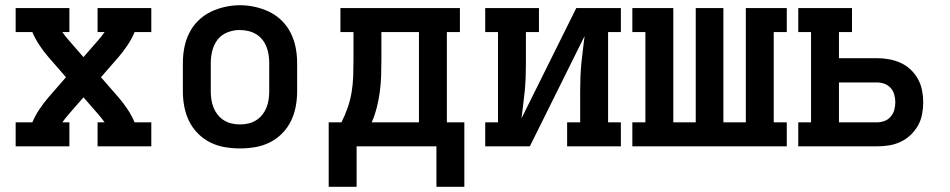

<svg xmlns="http://www.w3.org/2000/svg" viewBox="-20 -561 3640 736"><path d="M40 0V-92H104Q115 -118 131 -142Q147 -166 165 -187L233 -265L165 -343Q147 -364 131 -388Q115 -412 104 -438H40V-530H246V-438H219Q225 -429 232 -420.5Q239 -412 246 -404L300 -342L354 -404Q361 -412 368 -420.5Q375 -429 381 -438H354V-530H560V-438H496Q485 -412 469 -388Q453 -364 435 -343L367 -265L435 -187Q453 -166 469 -142Q485 -118 496 -92H560V0H354V-92H381Q375 -101 368 -109.5Q361 -118 354 -126L300 -188L246 -126Q239 -118 232 -109.5Q225 -101 219 -92H246V0Z M900 8Q871 8 841.5 3Q812 -2 786 -15Q760 -28 739 -49Q718 -70 705 -96.5Q692 -123 686.5 -152Q681 -181 681 -210V-320Q681 -349 686.5 -378Q692 -407 705 -433.5Q718 -460 739 -481Q760 -502 786.5 -515Q813 -528 842 -534.5Q871 -541 900 -541Q929 -541 958 -534.5Q987 -528 1013.5 -515Q1040 -502 1061 -481Q1082 -460 1095 -433.5Q1108 -407 1113.5 -378Q1119 -349 1119 -320V-210Q1119 -181 1113.5 -152Q1108 -123 1095 -96.5Q1082 -70 1061 -49Q1040 -28 1014 -15Q988 -2 958.5 3Q929 8 900 8ZM900 -84Q916 -84 931.5 -87.5Q947 -91 961 -99.5Q975 -108 985 -120.5Q995 -133 1001 -147.5Q1007 -162 1009.5 -178Q1012 -194 1012 -210V-320Q1012 -336 1009.5 -352Q1007 -368 1001 -383Q995 -398 984.5 -410.5Q974 -423 960 -431Q946 -439 930 -442.5Q914 -446 898 -446Q875 -446 852 -437Q829 -428 814.5 -409.5Q800 -391 794 -367.5Q788 -344 788 -320V-210Q788 -194 790.5 -178Q793 -162 799 -147.5Q805 -133 815 -120.5Q825 -108 839 -99.5Q853 -91 868.5 -87.5Q884 -84 900 -84Z M1240 155V-92H1289Q1303 -120 1313 -149Q1323 -178 1328 -208.5Q1333 -239 1334 -270Q1335 -301 1335 -331V-438H1285V-530H1743V-438H1693V-92H1760V155H1653V0H1347V155ZM1405 -92H1586V-438H1442V-331Q1442 -301 1441 -270.5Q1440 -240 1436 -209.5Q1432 -179 1424.5 -149.5Q1417 -120 1405 -92Z M1840 0V-92H1889V-438H1840V-530H2046V-438H1996V-318Q1996 -291 1995 -264.5Q1994 -238 1991.5 -212Q1989 -186 1985.5 -159.5Q1982 -133 1979 -107L2189 -530H2360V-438H2311V-92H2360V0H2154V-92H2204V-212Q2204 -239 2205 -265.5Q2206 -292 2208.5 -318Q2211 -344 2214.5 -370.5Q2218 -397 2221 -423L2011 0Z M2404 0V-92H2454V-438H2404V-530H2561V-92H2647V-530H2753V-92H2839V-530H2996V-438H2946V-92H2996V0Z M3040 0V-92H3089V-438H3040V-530H3246V-438H3196V-338H3341Q3364 -338 3387 -334Q3410 -330 3431.5 -320.5Q3453 -311 3470 -295Q3487 -279 3498.5 -258.5Q3510 -238 3514.5 -215Q3519 -192 3519 -169Q3519 -146 3514.5 -122.5Q3510 -99 3498.5 -79Q3487 -59 3470 -43Q3453 -27 3431.5 -17Q3410 -7 3387 -3.5Q3364 0 3341 0ZM3196 -92H3341Q3356 -92 3370 -97Q3384 -102 3394 -113.5Q3404 -125 3408 -139.5Q3412 -154 3412 -169Q3412 -184 3408 -198.5Q3404 -213 3394 -224Q3384 -235 3370 -240Q3356 -245 3341 -245H3196Z"/></svg>

Font: Iosevka Curly Slab SmBdEx
Style: Regular
Weight: 600
Width: 7
Monospace: yes
Designer: Belleve Invis
Foundry: Belleve Invis
Version: Version 11.1.0; ttfautohint (v1.8.3)